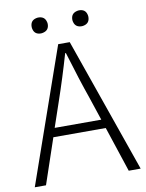

<svg xmlns="http://www.w3.org/2000/svg" viewBox="-96 -954 778 1022"><g transform="rotate(-10 293.5 -443.5)"><path d="M403.3 -800.8Q369.1 -800.8 361.3 -831.1Q359.4 -836.9 359.4 -843.8Q359.4 -877 390.6 -884.8Q397.5 -886.7 403.3 -886.7Q436.5 -886.7 444.3 -857.4Q446.3 -850.6 446.3 -843.8Q446.3 -810.5 416 -802.7Q409.2 -800.8 403.3 -800.8ZM182.6 -800.8Q149.4 -800.8 141.6 -830.1Q139.6 -836.9 139.6 -843.8Q139.6 -877 169.9 -884.8Q176.8 -886.7 182.6 -886.7Q216.8 -886.7 224.6 -856.4Q226.6 -850.6 226.6 -843.8Q226.6 -810.5 195.3 -802.7Q188.5 -800.8 182.6 -800.8ZM167 -293H418.9L375 -424.8Q342.8 -515.6 294.9 -674.8H291Q253.9 -546.9 211.9 -424.8ZM515.6 0 434.6 -245.1H151.4L68.4 0H7.8L262.7 -728.5H325.2L580.1 0Z"/></g></svg>

Font: Taipei Sans TC Beta Light
Style: Regular
Weight: 300
Designer: JT Foundry
Foundry: JT Foundry
Version: Version 1.000